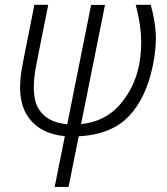

<svg xmlns="http://www.w3.org/2000/svg" viewBox="-20 -548 682 785"><path d="M409.2 -527.8 311.5 -40.5Q408.2 -50.3 468.8 -118.7Q529.3 -187 548.8 -282.2Q560.5 -346.7 556.2 -406.7Q551.8 -466.8 534.7 -528.3H596.2Q612.3 -471.7 616.5 -415.8Q620.6 -359.9 605.5 -282.7Q577.6 -146 505.9 -71.8Q434.1 2.4 301.8 9.3L260.3 216.3H203.6L245.1 8.8Q140.6 -1 92.3 -74.2Q43.9 -147.5 73.2 -289.6L120.6 -528.3H177.2L129.4 -288.6Q103.5 -159.7 137.5 -103.5Q171.4 -47.4 254.9 -40L352.5 -527.8Z"/></svg>

Font: Franko
Style: Light Italic
Weight: 300
Designer: Google
Version: Version 1.200310; 2013